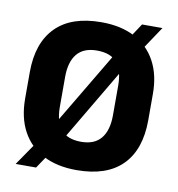

<svg xmlns="http://www.w3.org/2000/svg" viewBox="-80 -748 795 857"><g transform="rotate(10 317.5 -319.5)"><path d="M319 16Q230.5 16 167.8 -16.8Q105 -49.5 71.8 -111Q38.5 -172.5 38.5 -259.5V-378.5Q38.5 -511 108.8 -582.2Q179 -653.5 315.5 -653.5Q404.5 -653.5 467 -620.5Q529.5 -587.5 563 -525.8Q596.5 -464 596.5 -378.5V-259.5Q596.5 -125.5 526.2 -54.8Q456 16 319 16ZM47.5 36 142 -101.5 175 -147 416.5 -553 441.5 -594 495 -675H587.5L497 -539.5L465 -495.5L223 -86L201.5 -55.5L140 36ZM317.5 -112Q378 -112 407.8 -148.5Q437.5 -185 437.5 -253V-388.5Q437.5 -454 409.5 -489.8Q381.5 -525.5 317.5 -525.5Q257 -525.5 227.2 -489.2Q197.5 -453 197.5 -385V-249.5Q197.5 -181.5 226.5 -146.8Q255.5 -112 317.5 -112Z"/></g></svg>

Font: Anek Latin
Style: Bold
Weight: 700
Designer: Yesha Goshar
Foundry: Ek Type
Version: Version 1.003